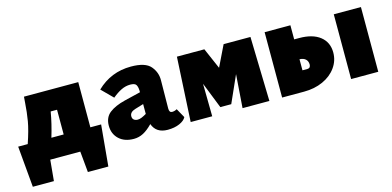

<svg xmlns="http://www.w3.org/2000/svg" viewBox="-59 -763 2497 1223"><g transform="rotate(-15 1189.5 -151.0)"><path d="M559 -133 534 138H399L386 0H188L175 138H36L12 -133H75Q104 -218 113.5 -274Q123 -330 127 -392L130 -431H488V-133ZM312 -133V-296H270Q257 -218 231 -133Z M1083 -41Q1072 -19 1039 -4.5Q1006 10 961 10Q885 10 862 -54Q830 -21 800.5 -5.5Q771 10 738 10Q676 10 640 -24Q604 -58 604 -112Q604 -167 641.5 -196Q679 -225 744 -241L851 -267V-279Q850 -304 841.5 -317Q833 -330 803 -330Q773 -330 744 -316Q715 -302 684 -276L611 -349Q705 -440 837 -440Q932 -440 966.5 -399Q1001 -358 1000 -306L998 -120Q998 -93 1017 -93Q1033 -93 1049 -102ZM851 -124V-137V-189L795 -172Q758 -161 758 -133Q758 -118 767.5 -110Q777 -102 793 -102Q805 -102 818.5 -107.5Q832 -113 851 -124Z M1456 0 1472 -220 1393 -43H1321L1253 -215L1256 0H1114L1137 -425H1318L1378 -287L1445 -425H1622L1633 0Z M2106 -193Q2106 -139 2074 -94.5Q2042 -50 1986.5 -25Q1931 0 1862 0H1717V-431H1887V-338H1920Q2008 -338 2057 -299.5Q2106 -261 2106 -193ZM1941 -158Q1941 -180 1927 -193Q1913 -206 1887 -207V-134H1919Q1930 -134 1935.5 -140.5Q1941 -147 1941 -158ZM2172 -427H2351V0H2172Z"/></g></svg>

Font: Ysabeau Heavy
Style: Regular
Weight: 800
Designer: Christian Thalmann (Catharsis Fonts)
Version: Version 0.003